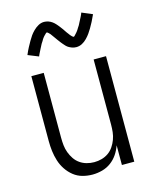

<svg xmlns="http://www.w3.org/2000/svg" viewBox="-115 -830 729 914"><g transform="rotate(-15 250.0 -373.0)"><path d="M227 8Q202 8 178 1.5Q154 -5 134.5 -20.5Q115 -36 101 -57Q87 -78 79.5 -102Q72 -126 69 -150.5Q66 -175 66 -200V-520H127V-200Q127 -181 129 -162.5Q131 -144 137.5 -126.5Q144 -109 154.5 -93.5Q165 -78 180 -67.5Q195 -57 213 -52Q231 -47 250 -47Q269 -47 287 -52Q305 -57 320 -67.5Q335 -78 345.5 -93.5Q356 -109 362.5 -126.5Q369 -144 371 -162.5Q373 -181 373 -200V-520H434V0H373V-97Q365 -74 351.5 -54Q338 -34 318.5 -19.5Q299 -5 275 1.5Q251 8 227 8ZM309 -598Q303 -598 298 -599Q293 -600 288.5 -601.5Q284 -603 279 -605.5Q274 -608 270 -610.5Q266 -613 262.5 -616.5Q259 -620 255.5 -624Q252 -628 248.5 -632Q245 -636 242 -640Q239 -644 236 -648Q233 -652 230 -656Q227 -660 224 -664.5Q221 -669 217.5 -673.5Q214 -678 211 -682.5Q208 -687 205.5 -690Q203 -693 198 -697.5Q193 -702 192 -702Q188 -702 186 -699.5Q184 -697 181 -694.5Q178 -692 175 -688.5Q172 -685 170.5 -683Q169 -681 167.5 -679Q166 -677 164.5 -674.5Q163 -672 161.5 -669Q160 -666 158 -663.5Q156 -661 154 -657.5Q152 -654 150.5 -651Q149 -648 147 -644Q145 -640 143 -636.5Q141 -633 139 -628.5Q137 -624 134.5 -619.5Q132 -615 130 -610.5Q128 -606 126 -601L74 -622Q82 -641 90 -656Q98 -671 105.5 -684Q113 -697 120 -707Q127 -717 138 -728Q149 -739 162.5 -746.5Q176 -754 191 -754Q197 -754 202 -753Q207 -752 211.5 -750.5Q216 -749 221 -746.5Q226 -744 230 -741Q234 -738 237.5 -735Q241 -732 244.5 -728Q248 -724 251.5 -720Q255 -716 258 -712Q261 -708 264 -704Q267 -700 270 -696Q273 -692 276 -687Q279 -682 282.5 -677.5Q286 -673 289 -669Q292 -665 294.5 -661.5Q297 -658 302 -653.5Q307 -649 308 -649Q312 -649 314 -651.5Q316 -654 319 -657Q322 -660 325 -663.5Q328 -667 329.5 -669Q331 -671 332.5 -673Q334 -675 335.5 -677.5Q337 -680 338.5 -682.5Q340 -685 342 -688Q344 -691 346 -694Q348 -697 349.5 -700.5Q351 -704 353 -707.5Q355 -711 357 -715Q359 -719 361 -723Q363 -727 365.5 -731.5Q368 -736 370 -741Q372 -746 374 -751L426 -729Q418 -711 410 -695.5Q402 -680 394.5 -667.5Q387 -655 380 -645Q373 -635 362 -623.5Q351 -612 337.5 -605Q324 -598 309 -598Z"/></g></svg>

Font: Iosevka Fixed Light
Style: Regular
Weight: 300
Monospace: yes
Designer: Belleve Invis
Foundry: Belleve Invis
Version: Version 32.3.0